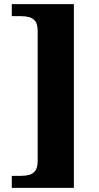

<svg xmlns="http://www.w3.org/2000/svg" viewBox="-20 -780 477 928"><path d="M37 128V70H80Q103 70 121.5 65Q140 60 151 44.5Q162 29 162 -2V-630Q162 -662 151 -677Q140 -692 121.5 -697Q103 -702 80 -702H37V-760H337V128Z"/></svg>

Font: Noto Rashi Hebrew ExtraBold
Style: Regular
Weight: 800
Version: Version 1.006